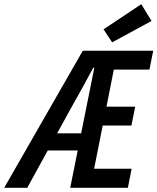

<svg xmlns="http://www.w3.org/2000/svg" viewBox="-83 -896 751 916"><path d="M-63 0 312 -654H648L630 -564H460L425 -387H562L544 -297H407L366 -91H545L527 0H252L367 -573H362Q334 -521 306 -470Q278 -419 250 -370L47 0ZM103 -178 120 -260H349L333 -178ZM452 -694 411 -756 591 -876 640 -796Z"/></svg>

Font: Source Code Pro ExtraLight SemiBold
Style: Italic
Weight: 600
Italic angle: -11°
Monospace: yes
Version: Version 1.016;hotconv 1.0.116;makeotfexe 2.5.65601